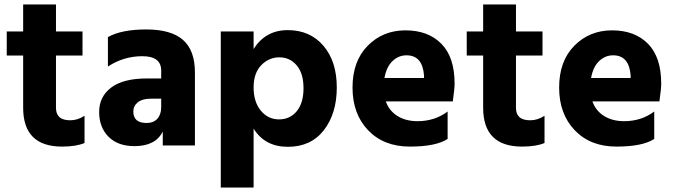

<svg xmlns="http://www.w3.org/2000/svg" viewBox="-20 -647 3005 854"><path d="M256 5Q83 5 83 -168V-400H10V-507H83V-627H229V-507H347V-400H229V-167Q229 -140 244.5 -126Q260 -112 292.5 -112Q325 -112 356 -132V-11Q319 5 256 5Z M578 3Q504 3 462.5 -39Q421 -81 421 -149Q421 -217 474.5 -257.5Q528 -298 633 -298H697V-333Q697 -397 613.5 -397Q530 -397 460 -351V-482Q520 -516 630.5 -516Q741 -516 794 -469.5Q847 -423 847 -325V0H704V-62Q672 3 578 3ZM632 -100Q663 -100 680 -119Q697 -138 697 -171V-208H650Q613 -208 593 -192Q573 -176 573 -151Q573 -100 632 -100Z M1222.5 -392Q1176 -392 1142 -357Q1108 -322 1108 -258Q1108 -194 1140 -155Q1172 -116 1221 -116Q1270 -116 1300 -152.5Q1330 -189 1330 -255Q1330 -321 1299.5 -356.5Q1269 -392 1222.5 -392ZM1108 187H962V-507H1108V-429Q1161 -513 1260 -513Q1359 -513 1418.5 -443.5Q1478 -374 1478 -258Q1478 -142 1420.5 -68Q1363 6 1260.5 6Q1158 6 1108 -75Z M1788 -401Q1753 -401 1726 -375.5Q1699 -350 1690 -300H1866V-312Q1859 -401 1788 -401ZM1971 -29Q1919 5 1803 5Q1687 5 1617.5 -67.5Q1548 -140 1548 -257.5Q1548 -375 1615.5 -443.5Q1683 -512 1783.5 -512Q1884 -512 1943 -452.5Q2002 -393 2002 -275Q2002 -252 1994 -196H1696Q1711 -154 1748 -131Q1785 -108 1837 -108Q1914 -108 1971 -151Z M2302 5Q2129 5 2129 -168V-400H2056V-507H2129V-627H2275V-507H2393V-400H2275V-167Q2275 -140 2290.5 -126Q2306 -112 2338.5 -112Q2371 -112 2402 -132V-11Q2365 5 2302 5Z M2707 -401Q2672 -401 2645 -375.5Q2618 -350 2609 -300H2785V-312Q2778 -401 2707 -401ZM2890 -29Q2838 5 2722 5Q2606 5 2536.5 -67.5Q2467 -140 2467 -257.5Q2467 -375 2534.5 -443.5Q2602 -512 2702.5 -512Q2803 -512 2862 -452.5Q2921 -393 2921 -275Q2921 -252 2913 -196H2615Q2630 -154 2667 -131Q2704 -108 2756 -108Q2833 -108 2890 -151Z"/></svg>

Font: Hind Vadodara
Style: Bold
Weight: 700
Designer: Hitesh Malaviya
Foundry: Indian Type Foundry
Version: Version 0.702;PS 1.0;hotconv 1.0.81;makeotf.lib2.5.63406